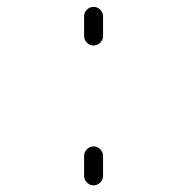

<svg xmlns="http://www.w3.org/2000/svg" viewBox="-20 -565 540 563"><path d="M226.6 -459V-517.6Q226.6 -528.3 234.9 -536.6Q243.2 -544.9 254.4 -544.9Q265.6 -544.9 273.9 -536.6Q282.2 -528.3 282.2 -517.6V-459Q282.2 -448.2 273.9 -439.9Q265.6 -431.6 254.4 -431.6Q243.2 -431.6 234.9 -439.9Q226.6 -448.2 226.6 -459ZM226.6 -48.8V-107.4Q226.6 -119.1 234.9 -127.4Q243.2 -135.7 254.4 -135.7Q265.6 -135.7 273.9 -127.4Q282.2 -119.1 282.2 -107.4V-48.8Q282.2 -38.1 273.9 -29.8Q265.6 -21.5 254.4 -21.5Q243.2 -21.5 234.9 -29.8Q226.6 -38.1 226.6 -48.8Z"/></svg>

Font: Rounded-X Mgen+ 1m light
Style: Regular
Weight: 200
Designer: [Source Han Sans]
Ryoko NISHIZUKA  (kana & ideographs); Paul D. Hunt (Latin, Greek & Cyrillic); Wenlong ZHANG  (bopomofo
Version: Version 1.059.20150602